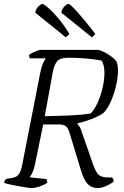

<svg xmlns="http://www.w3.org/2000/svg" viewBox="-26 -958 630 978"><path d="M136 0Q128 0 109 -3Q90 -6 67 -10Q44 -14 24 -18.5Q4 -23 -6 -27Q-2 -40 6 -47L32 -51Q47 -53 57.5 -59Q68 -65 76 -81.5Q84 -98 90 -133L179 -587Q185 -618 193.5 -636.5Q202 -655 208 -661H127Q125 -663 123.5 -667.5Q122 -672 122 -678Q127 -683 139 -689Q151 -695 163 -699.5Q175 -704 181 -704H475Q501 -697 527 -680Q553 -663 567 -646Q571 -637 573 -625.5Q575 -614 575 -599Q575 -563 564.5 -519Q554 -475 537 -437.5Q520 -400 499 -381Q485 -371 461.5 -360.5Q438 -350 413 -342Q388 -334 369 -330L368 -327Q373 -320 378.5 -313.5Q384 -307 389 -290L449 -118Q460 -86 474.5 -70Q489 -54 527 -54H545Q548 -51 550.5 -45.5Q553 -40 553 -33Q535 -19 512 -9.5Q489 0 472 0Q440 0 420 -21.5Q400 -43 385 -95L328 -282Q322 -303 312 -313Q302 -323 279 -324H194L151 -115Q146 -92 138 -76.5Q130 -61 125 -55L210 -46Q212 -44 213.5 -37.5Q215 -31 215 -27Q197 -15 174.5 -7.5Q152 0 136 0ZM202 -366Q261 -367 322.5 -369.5Q384 -372 436 -380Q456 -401 471.5 -435.5Q487 -470 496.5 -510.5Q506 -551 506 -587Q506 -626 492 -649Q460 -656 413 -660Q366 -664 323 -664Q280 -664 265 -646Q250 -628 243 -591ZM442 -768 287 -893Q288 -911 301.5 -924.5Q315 -938 323 -938Q331 -938 368.5 -896.5Q406 -855 459 -786Q458 -782 452.5 -777Q447 -772 442 -768ZM309 -768 154 -893Q155 -911 169 -924.5Q183 -938 190 -938Q196 -938 218 -919.5Q240 -901 269.5 -866.5Q299 -832 327 -786Q325 -782 320 -777Q315 -772 309 -768Z"/></svg>

Font: Texturina 72pt 72pt ExtraLight
Style: Italic
Weight: 200
Italic angle: -11°
Designer: Guillermo Torres Carreño
Foundry: Omnibus-Type
Version: Version 1.002; ttfautohint (v1.8.3)